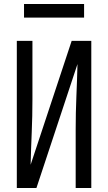

<svg xmlns="http://www.w3.org/2000/svg" viewBox="-20 -939 540 959"><path d="M64 0V-735H142V-441Q142 -360 138.5 -278.5Q135 -197 133 -116L338 -735H436V0H358V-294Q358 -375 361.5 -456.5Q365 -538 367 -619L162 0ZM100 -851V-919H400V-851Z"/></svg>

Font: Iosevka www.saffi
Style: Regular
Weight: 400
Monospace: yes
Designer: Belleve Invis
Foundry: Belleve Invis
Version: Version 22.0.2; ttfautohint (v1.8.3)